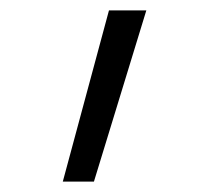

<svg xmlns="http://www.w3.org/2000/svg" viewBox="-20 -147 396 370"><path d="M101 203 190 -127H262L161 203Z"/></svg>

Font: Iosevka QP Light
Style: Regular
Weight: 300
Designer: Belleve Invis
Foundry: Belleve Invis
Version: Version 20.0.0; ttfautohint (v1.8.4)